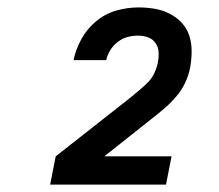

<svg xmlns="http://www.w3.org/2000/svg" viewBox="-20 -801 590 517"><path d="M427 -304H115L130 -380L331 -538Q343 -548 355 -558Q367 -568 378 -579Q389 -590 395.5 -604Q402 -618 405 -632V-633Q408 -647 407 -661Q406 -675 398.5 -685.5Q391 -696 378.5 -700.5Q366 -705 352 -705Q338 -705 324 -701.5Q310 -698 297.5 -688.5Q285 -679 277 -666Q269 -653 266 -639H178Q184 -668 199 -695.5Q214 -723 238.5 -743.5Q263 -764 293 -772.5Q323 -781 352 -781Q375 -781 396 -777.5Q417 -774 436 -764.5Q455 -755 469 -740Q483 -725 489.5 -705.5Q496 -686 496 -663.5Q496 -641 492 -619Q488 -598 478.5 -578Q469 -558 454 -540.5Q439 -523 422 -508.5Q405 -494 387 -480L261 -380H442Z"/></svg>

Font: Lode Term
Style: Bold Italic
Weight: 700
Italic angle: -11°
Monospace: yes
Designer: Belleve Invis
Foundry: Belleve Invis
Version: Version 29.2.0